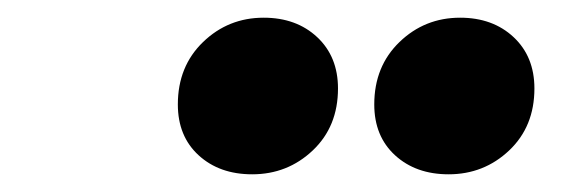

<svg xmlns="http://www.w3.org/2000/svg" viewBox="-20 -796 640 217"><path d="M181 -678Q181 -721 209.5 -748.5Q238 -776 278 -776Q315 -776 338.5 -754Q362 -732 362 -696Q362 -653 333.5 -626Q305 -599 265 -599Q228 -599 204.5 -620.5Q181 -642 181 -678ZM403 -678Q403 -721 431.5 -748.5Q460 -776 500 -776Q537 -776 560.5 -754Q584 -732 584 -696Q584 -653 555.5 -626Q527 -599 487 -599Q450 -599 426.5 -620.5Q403 -642 403 -678Z"/></svg>

Font: Montserrat Alternates Black
Style: Italic
Weight: 900
Italic angle: -11.3°
Designer: Julieta Ulanovsky
Foundry: Julieta Ulanovsky
Version: Version 7.200